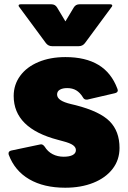

<svg xmlns="http://www.w3.org/2000/svg" viewBox="-20 -825 601 898"><path d="M21 -101Q20 -103 20 -108Q20 -118 33 -121L166 -149L172 -150Q181 -150 189 -139Q203 -116 226 -104Q249 -92 278 -92Q305 -92 320 -100Q335 -108 335 -123Q335 -136 321.5 -146Q308 -156 273 -165L251 -171Q44 -225 44 -376Q44 -429 74.5 -470.5Q105 -512 160 -535Q215 -558 286 -558Q380 -558 440.5 -521.5Q501 -485 529 -410L531 -403Q531 -392 517 -389L388 -359H384Q373 -359 367 -371Q354 -392 336.5 -402.5Q319 -413 294 -413Q273 -413 260 -405.5Q247 -398 247 -383Q247 -368 263 -357Q279 -346 313 -338L334 -333Q447 -304 493 -257.5Q539 -211 539 -133Q539 -77 506.5 -35Q474 7 416.5 30Q359 53 285 53Q185 53 117 13.5Q49 -26 21 -101ZM352 -805H494Q505 -805 505 -799Q505 -795 501 -791L377 -623Q366 -609 348 -609H224Q206 -609 195 -623L71 -791Q67 -795 67 -799Q67 -805 78 -805H220Q238 -805 247 -790L286 -725L325 -790Q334 -805 352 -805Z"/></svg>

Font: LINE Seed JP_TTF ExtraBold
Style: Regular
Weight: 800
Designer: LY Corporation & Fontrix & Fontworks
Version: Version 1.015